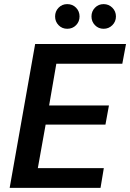

<svg xmlns="http://www.w3.org/2000/svg" viewBox="-20 -914 633 934"><path d="M27 0 151 -700H593L575 -604H254L219 -401H510L493 -308H202L164 -96H485L469 0ZM307 -774Q282 -774 265 -791.5Q248 -809 248 -834Q248 -859 265 -876.5Q282 -894 307 -894Q333 -894 350 -876.5Q367 -859 367 -834Q367 -809 350 -791.5Q333 -774 307 -774ZM484 -774Q459 -774 442 -791.5Q425 -809 425 -834Q425 -859 442 -876.5Q459 -894 484 -894Q509 -894 526.5 -876.5Q544 -859 544 -834Q544 -809 526.5 -791.5Q509 -774 484 -774Z"/></svg>

Font: DM Sans 12pt SemiBold
Style: Italic
Weight: 600
Italic angle: -10°
Version: Version 4.004;gftools[0.9.30]